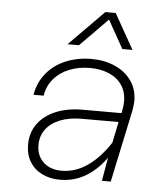

<svg xmlns="http://www.w3.org/2000/svg" viewBox="-55 -825 760 886"><g transform="rotate(5 325.0 -382.5)"><path d="M468 -109Q427 -51 373.5 -19.5Q320 12 255 12Q209 12 172.5 -6Q136 -24 115.5 -57.5Q95 -91 95 -137Q95 -192 124.5 -233Q154 -274 207.5 -296.5Q261 -319 333 -319H512L515 -335Q519 -354 519 -374Q519 -418 497.5 -449.5Q476 -481 437.5 -497.5Q399 -514 350 -514Q297 -514 253.5 -496.5Q210 -479 182 -446Q154 -413 147 -368H100Q110 -426 145 -468.5Q180 -511 234 -533.5Q288 -556 353 -556Q413 -556 461.5 -534.5Q510 -513 538 -473.5Q566 -434 566 -380Q566 -362 561 -335L490 0H449ZM258 -30Q323 -30 379.5 -69.5Q436 -109 482 -180L502 -277H331Q274 -277 231.5 -260Q189 -243 166 -212Q143 -181 143 -139Q143 -105 158 -80.5Q173 -56 199 -43Q225 -30 258 -30ZM397 -777H445L537 -614H490L417 -744L289 -614H236Z"/></g></svg>

Font: Azeret Mono Thin
Style: Italic
Weight: 100
Italic angle: -12°
Designer: Martin Vácha
Foundry: Displaay
Version: Version 1.000; Glyphs 3.0.3, build 3074